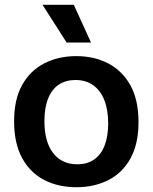

<svg xmlns="http://www.w3.org/2000/svg" viewBox="-20 -771 639 804"><path d="M300 13Q223 13 164 -18Q105 -49 72 -110.5Q39 -172 39 -263Q39 -355 73 -415.5Q107 -476 166 -506Q225 -536 299 -536Q375 -536 434 -505Q493 -474 526.5 -413Q560 -352 560 -260Q560 -168 526 -107Q492 -46 433 -16.5Q374 13 300 13ZM304 -83Q345 -83 374 -103Q403 -123 418 -161.5Q433 -200 433 -254Q433 -311 417 -351.5Q401 -392 370.5 -414Q340 -436 296 -436Q255 -436 226 -416.5Q197 -397 181.5 -358.5Q166 -320 166 -264Q166 -177 202.5 -130Q239 -83 304 -83ZM259 -593 158 -751H289L361 -593Z"/></svg>

Font: Bricolage Grotesque 28pt SemiBold
Style: Regular
Weight: 600
Version: Version 1.001;gftools[0.9.33.dev8+g029e19f]